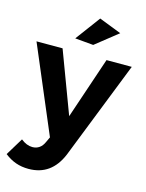

<svg xmlns="http://www.w3.org/2000/svg" viewBox="-149 -847 860 1131"><g transform="rotate(15 280.5 -281.5)"><path d="M335 62Q306 131 257 166Q208 201 138 201Q96 201 60.5 188.5Q25 176 -8 150L57 43Q92 71 127 71Q151 71 169 58.5Q187 46 198 21L213 -11L-10 -537H149L290 -161L417 -537H571ZM318 -764 454 -711 318 -603 206 -613Z"/></g></svg>

Font: Alexandria SemiBold
Style: Regular
Weight: 600
Designer: Mohamed Gaber
Foundry: Kief Type Foundry
Version: Version 5.100